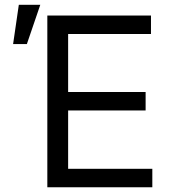

<svg xmlns="http://www.w3.org/2000/svg" viewBox="-20 -793 730 813"><path d="M180.4 0V-727.3H619.3V-649.1H268.5V-403.4H596.6V-325.3H268.5V-78.1H625V0ZM35.5 -606.5 59.7 -772.7H150.6L93.8 -606.5Z"/></svg>

Font: Inter P
Style: Regular
Weight: 400
Designer: Rasmus Andersson
Foundry: rsms
Version: Version 3.018;git-588b23468